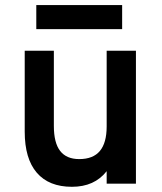

<svg xmlns="http://www.w3.org/2000/svg" viewBox="-20 -706 622 738"><path d="M256.5 12Q168 12 121.5 -42Q75 -96 75 -200V-511H187V-222Q187 -157 211.2 -125.8Q235.5 -94.5 284.5 -94.5Q338 -94.5 364 -125.8Q390 -157 390 -220V-511H502.5V0H390V-48Q366.5 -18 333.2 -3Q300 12 256.5 12ZM119.5 -594V-686.5H449.5V-594Z"/></svg>

Font: Overpass SemiBold
Style: Regular
Weight: 600
Designer: Delve Withrington, Dave Bailey, Thomas Jockin
Foundry: Delve Fonts LLC
Version: Version 4.000